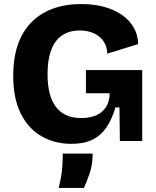

<svg xmlns="http://www.w3.org/2000/svg" viewBox="-20 -694 769 945"><path d="M331 14Q250 14 185 -23Q120 -60 82.5 -134.5Q45 -209 45 -322Q45 -405 66.5 -470Q88 -535 131 -580.5Q174 -626 236.5 -650Q299 -674 381 -674Q443 -674 493.5 -660Q544 -646 581 -620Q618 -594 638.5 -558Q659 -522 660 -477L508 -430Q507 -467 489 -492Q471 -517 441 -530.5Q411 -544 374 -544Q322 -544 286.5 -520.5Q251 -497 232.5 -449Q214 -401 214 -329Q214 -275 224.5 -234.5Q235 -194 256 -167Q277 -140 307.5 -126.5Q338 -113 380 -113Q422 -113 452.5 -126Q483 -139 501 -166Q519 -193 520 -235H403V-349H680V-221V0H570L568 -165H548Q531 -107 504 -67Q477 -27 435 -6.5Q393 14 331 14ZM269 231Q284 169 286.5 128Q289 87 289 62H436Q436 117 421 160Q406 203 393 231Z"/></svg>

Font: Bricolage Grotesque ExtraBold
Style: Regular
Weight: 800
Designer: Mathieu Triay
Foundry: Atelier Triay
Version: Version 1.001;gftools[0.9.33.dev8+g029e19f]